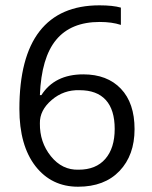

<svg xmlns="http://www.w3.org/2000/svg" viewBox="-20 -695 573 724"><path d="M53.1 -284.1Q53.1 -479.3 129.2 -577.1Q205.3 -674.9 354.9 -674.9Q405.5 -674.9 435.8 -666.3V-601.1Q401.9 -612.2 355.9 -612.2Q247.7 -612.2 191.9 -545Q136 -477.8 130.4 -336.2H136Q186 -414.6 294.2 -414.6Q384.2 -414.6 435.8 -360.5Q487.4 -306.4 487.4 -208Q487.4 -109.7 430.7 -50.3Q374.1 9.1 274.3 9.1Q174.4 9.1 113.8 -68.3Q53.1 -146.6 53.1 -284.1ZM280.1 -354.9Q220.4 -356.9 174.9 -318Q129.4 -279.1 130.4 -230Q129.4 -158.7 171.9 -105.9Q214.4 -53.1 276.5 -55.1Q341.8 -55.1 377.1 -95.8Q412.5 -136.5 412.5 -208.8Q412.5 -281.1 378.9 -318Q345.3 -354.9 280.1 -354.9Z"/></svg>

Font: KhulaRegular
Style: Regular
Weight: 400
Designer: Erin McLaughlin, Steve Matteson
Version: Version 1.001;PS 1.0;hotconv 1.0.72;makeotf.lib2.5.5900; ttf